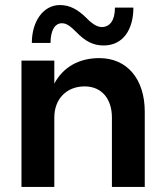

<svg xmlns="http://www.w3.org/2000/svg" viewBox="-20 -740 648 760"><path d="M65 0H195V-275C195 -348 243 -398 315 -398C383 -398 423 -348 423 -275V0H553V-298C553 -426 484 -510 373 -510C291 -510 229 -473 195 -409V-500H65ZM508 -710H435C435 -658 414 -633 383 -633C365 -633 345 -645 321 -670C286 -704 255 -720 217 -720C151 -720 106 -655 106 -570H180C180 -619 197 -648 225 -648C244 -648 259 -636 281 -614C318 -576 349 -560 390 -560C468 -560 508 -624 508 -710Z"/></svg>

Font: Goli SemiBold
Style: Regular
Weight: 600
Designer: jaikishan Patel
Foundry: MagicType
Version: Version 1.000;Glyphs 3.2 (3242)